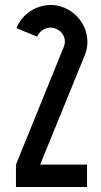

<svg xmlns="http://www.w3.org/2000/svg" viewBox="-20 -750 405 770"><path d="M235 -560Q245 -582 236 -604Q227 -626 204 -635Q182 -644 160 -634.5Q138 -625 129 -603L46 -637Q57 -665 78 -686Q99 -707 125 -718Q151 -729 180 -730Q209 -731 238 -719Q266 -707 287 -686Q308 -665 319 -639Q330 -613 330.5 -583.5Q331 -554 319 -526L141 -90H329V0H44V-90Z"/></svg>

Font: Berliner Wand
Style: Regular
Weight: 400
Designer: Peter Wiegel
Foundry: Peter Wiegel
Version: Version 1.000